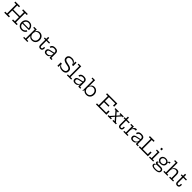

<svg xmlns="http://www.w3.org/2000/svg" viewBox="1360 -4885 9200 9200"><g transform="rotate(45 5960.0 -284.5)"><path d="M700.3 -412.4V-345.9H190.7V-412.4ZM27.6 -683.6V-752H344V-683.6H223.1V-68.4H344V0H27.6V-68.4H148.5V-683.6ZM554.5 -683.6V-752H870.5V-683.6H750V-68.4H870.5V0H554.5V-68.4H675.4V-683.6Z M1202.6 9.3Q1120.1 9.3 1059.6 -25.7Q999 -60.7 966.1 -122.4Q933.2 -184.1 933.2 -264.6Q933.2 -345.9 966.4 -408.5Q999.5 -471.2 1059.2 -506.6Q1118.9 -542.1 1198.7 -542.1Q1278.6 -542.1 1337 -507.2Q1395.3 -472.2 1426.9 -410.1Q1458.5 -348 1458.5 -267.1Q1458.5 -257.7 1458.1 -252.1Q1457.8 -246.5 1457.2 -242.7H1385.8Q1386.5 -248.6 1386.8 -255.8Q1387.1 -263 1387.1 -272.3Q1387.1 -331.9 1364.4 -378.2Q1341.6 -424.4 1299.5 -450.9Q1257.3 -477.3 1198.7 -477.3Q1141 -477.3 1097.6 -450.3Q1054.1 -423.2 1030 -375.3Q1005.9 -327.4 1005.9 -264.6Q1005.9 -203.6 1029.8 -156.7Q1053.7 -109.8 1097.7 -83.3Q1141.7 -56.8 1202 -56.8Q1265 -56.8 1311.3 -86.6Q1357.6 -116.3 1379.8 -168.2L1448.2 -142.3Q1418.3 -72 1353.7 -31.4Q1289.1 9.3 1202.6 9.3ZM978.7 -242.7V-298.1H1435.6L1456.5 -242.7Z M1520.9 210V148.1H1627.6V-470.6H1520.9V-532.5H1699.6V-341.8L1697.3 -284.9V-253.4L1699.6 -208.4V148.1H1804.1V210ZM1900.7 9.9Q1834.5 9.9 1782.2 -18.9Q1729.9 -47.8 1696 -101.7Q1662.1 -155.6 1650.9 -230.3L1697.3 -264.9Q1697.3 -203.6 1720.9 -156.3Q1744.5 -109 1788.5 -81.9Q1832.4 -54.9 1892.9 -54.9Q1952.7 -54.9 1996.5 -81.9Q2040.4 -109 2064.3 -156.6Q2088.2 -204.3 2088.2 -266.2Q2088.2 -328.4 2063.6 -376Q2038.9 -423.7 1994.9 -450.7Q1950.9 -477.8 1892.9 -477.8Q1833.3 -477.8 1789.3 -450.7Q1745.4 -423.7 1721.4 -375.7Q1697.3 -327.7 1697.3 -264.9L1685.9 -378.3H1702.9Q1712.2 -422.5 1738.1 -459.8Q1763.9 -497.1 1806.7 -519.9Q1849.4 -542.6 1908.7 -542.6Q1964.3 -542.6 2010.8 -522.3Q2057.3 -502 2091.2 -464.8Q2125.2 -427.7 2143.9 -377.1Q2162.5 -326.5 2162.5 -266.2Q2162.5 -185.5 2130.1 -123.1Q2097.7 -60.7 2038.8 -25.4Q1980 9.9 1900.7 9.9Z M2408 -140.8Q2408 -99.2 2424 -77.9Q2439.9 -56.5 2472.9 -56.5Q2505.6 -56.5 2522 -78.2Q2538.5 -99.9 2538.5 -140.8V-190.7H2603.4V-141.5Q2603.4 -93.4 2589.3 -59.6Q2575.2 -25.8 2546 -8.3Q2516.8 9.3 2471.6 9.3Q2424.8 9.3 2394.9 -8.8Q2364.9 -26.8 2350.5 -60.4Q2336 -94 2336 -140.8L2336.4 -470.6H2241.4V-532.5H2336.4V-667.5H2408.4V-532.5H2596.5L2595.8 -470.6H2408.4Z M3125.2 0Q3104.7 0 3093.8 -12.9Q3082.9 -25.9 3082.9 -49.4V-209.6L3089.5 -226.1L3085.9 -286.7L3082.9 -318.1V-358.5Q3082.9 -399.4 3066.3 -425.4Q3049.6 -451.4 3018.1 -463.9Q2986.5 -476.3 2941.9 -476.3Q2875.5 -476.3 2839.3 -450.3Q2803.1 -424.2 2791 -371.4L2721.9 -385.8Q2732.1 -438.4 2759.5 -473.2Q2786.9 -508 2832.7 -525.2Q2878.5 -542.4 2944.5 -542.4Q3013.4 -542.4 3060.2 -523.3Q3107.1 -504.2 3131 -464.6Q3154.9 -424.9 3154.9 -362.7V-61.9H3233.4V0ZM2873.9 7Q2791.1 7 2748 -29.7Q2704.8 -66.3 2704.8 -138Q2704.8 -203.9 2743 -238.7Q2781.2 -273.6 2865 -291.2L3104.5 -342.1V-290.3L2876.8 -238.8Q2827.8 -227.7 2803.7 -205.3Q2779.7 -182.9 2779.7 -142.3Q2779.7 -98.7 2806.6 -77Q2833.5 -55.2 2885.3 -55.2Q2943.1 -55.2 2988.5 -81.6Q3034 -108 3059.9 -159.6Q3085.9 -211.2 3085.9 -286.7L3104.8 -168.3H3079.6Q3067 -84.9 3014.8 -38.9Q2962.5 7 2873.9 7Z M3952.8 10Q3846.4 10 3783.5 -33.7Q3720.7 -77.4 3705.9 -152.9H3688.5L3702.6 -228Q3716.3 -146.4 3779.9 -100.9Q3843.4 -55.5 3942 -55.5Q4030.1 -55.5 4076.4 -91.8Q4122.8 -128.1 4122.8 -196.1Q4122.8 -241 4101.9 -271.3Q4081.1 -301.5 4034.3 -320.6Q3987.5 -339.8 3909.4 -351.4Q3813.2 -365.4 3751.3 -393.5Q3689.3 -421.6 3659.3 -464.9Q3629.3 -508.3 3629.3 -568.5Q3629.3 -660.1 3692.2 -711.1Q3755.1 -762 3865 -762Q3934.1 -762 3982.4 -742.2Q4030.7 -722.3 4058.6 -685.5Q4086.5 -648.6 4094.8 -597.5H4112.1L4097.7 -524Q4084.5 -605.2 4025.3 -650.9Q3966.2 -696.5 3875.1 -696.5Q3796.5 -696.5 3751 -663.9Q3705.6 -631.2 3705.6 -572.1Q3705.6 -533.3 3727 -505.8Q3748.5 -478.2 3796 -458.9Q3843.4 -439.5 3921.2 -425.6Q4021 -410 4082.1 -382.1Q4143.2 -354.2 4171.3 -309.9Q4199.4 -265.7 4199.4 -201Q4199.4 -101.1 4134.8 -45.6Q4070.3 10 3952.8 10ZM3627.6 0V-228H3702.6V0ZM4097.7 -524V-752H4172.7V-524Z M4454 -61.9H4563.7V0H4272.6V-61.9H4382V-728.1H4272.6V-790H4454Z M5072.7 0Q5052.2 0 5041.3 -12.9Q5030.4 -25.9 5030.4 -49.4V-209.6L5037 -226.1L5033.4 -286.7L5030.4 -318.1V-358.5Q5030.4 -399.4 5013.8 -425.4Q4997.1 -451.4 4965.6 -463.9Q4934 -476.3 4889.4 -476.3Q4823 -476.3 4786.8 -450.3Q4750.6 -424.2 4738.5 -371.4L4669.4 -385.8Q4679.6 -438.4 4707 -473.2Q4734.4 -508 4780.2 -525.2Q4826 -542.4 4892 -542.4Q4960.9 -542.4 5007.7 -523.3Q5054.6 -504.2 5078.5 -464.6Q5102.4 -424.9 5102.4 -362.7V-61.9H5180.9V0ZM4821.4 7Q4738.6 7 4695.5 -29.7Q4652.3 -66.3 4652.3 -138Q4652.3 -203.9 4690.5 -238.7Q4728.7 -273.6 4812.5 -291.2L5052 -342.1V-290.3L4824.3 -238.8Q4775.3 -227.7 4751.2 -205.3Q4727.2 -182.9 4727.2 -142.3Q4727.2 -98.7 4754.1 -77Q4781 -55.2 4832.8 -55.2Q4890.6 -55.2 4936 -81.6Q4981.5 -108 5007.4 -159.6Q5033.4 -211.2 5033.4 -286.7L5052.3 -168.3H5027.1Q5014.5 -84.9 4962.3 -38.9Q4910 7 4821.4 7Z M5321.3 10.8V-728.1H5214.5V-790H5393.3V-345.9L5390.6 -283.4V-216.8L5393.3 -119.8L5327.8 10.8ZM5591.1 9.9Q5524.1 9.9 5471.3 -15.2Q5418.5 -40.4 5384.2 -87.2Q5349.9 -134 5338.3 -198.6L5390.5 -266.2Q5390.5 -204.6 5414.1 -157Q5437.7 -109.3 5481.6 -82.1Q5525.6 -54.9 5586 -54.9Q5647.6 -54.9 5691.3 -81.5Q5735 -108.2 5758.3 -155.9Q5781.6 -203.6 5781.6 -267.1Q5781.6 -329.2 5756.8 -376.7Q5732.1 -424.2 5688 -451Q5644 -477.8 5586 -477.8Q5526.4 -477.8 5482.4 -451Q5438.5 -424.2 5414.5 -376.5Q5390.5 -328.9 5390.5 -266.2L5379 -378.3H5396.1Q5405.4 -422.5 5431.2 -459.8Q5457.1 -497.1 5499.8 -519.9Q5542.5 -542.6 5601.9 -542.6Q5657.4 -542.6 5703.9 -522.3Q5750.4 -502 5784.4 -464.8Q5818.3 -427.7 5837 -376.9Q5855.7 -326.2 5855.7 -265.6Q5855.7 -184.8 5822.8 -122.6Q5790 -60.4 5730.5 -25.2Q5671 9.9 5591.1 9.9Z M6746.9 -412.4V-345.9H6405.2V-412.4ZM6871.9 -215.8H6946.5V0H6242.1V-68.4H6363V-683.6H6242.1V-752H6937.5V-536.2H6862.9V-683.6H6437.6V-68.4H6871.9Z M7529.9 -470.6 7329.1 -246 7353 -304.5V-235.8L7329.1 -294.7L7534.1 -61.9H7593.4V0H7359.3V-61.9H7446L7286.9 -250.5L7339.9 -225.9H7273.1L7327.5 -250.5L7168.6 -61.9H7256V0H7029.4V-61.9H7089.1L7293.1 -291.1L7269.2 -232.2V-300.9L7293.1 -242.4L7093.1 -470.6H7029.4V-532.5H7263.2V-470.6H7180.4L7335.3 -286.2L7282.3 -310.8H7349.4L7295.1 -286.2L7450.3 -470.6H7366.5V-532.5H7593.4V-470.6Z M7811 -140.8Q7811 -99.2 7827 -77.9Q7842.9 -56.5 7875.9 -56.5Q7908.6 -56.5 7925 -78.2Q7941.5 -99.9 7941.5 -140.8V-190.7H8006.4V-141.5Q8006.4 -93.4 7992.3 -59.6Q7978.2 -25.8 7949 -8.3Q7919.8 9.3 7874.6 9.3Q7827.8 9.3 7797.9 -8.8Q7767.9 -26.8 7753.5 -60.4Q7739 -94 7739 -140.8L7739.4 -470.6H7644.4V-532.5H7739.4V-667.5H7811.4V-532.5H7999.5L7998.8 -470.6H7811.4Z M8279.1 -61.9H8383.1V0H8097.7V-61.9H8207.1V-470.6H8097.7V-532.5H8279.1ZM8483.7 -456Q8474.6 -458.5 8464.4 -459.9Q8454.2 -461.3 8442.2 -461.3Q8367.8 -461.3 8323.5 -406.1Q8279.1 -350.9 8279.1 -252.9L8262 -369.7H8282.4Q8289.6 -422.5 8311.5 -460.8Q8333.4 -499.1 8368.6 -519.8Q8403.9 -540.5 8451.3 -540.5Q8460.4 -540.5 8467.8 -539.7Q8475.1 -539 8483.7 -537.5Z M8974.7 0Q8954.2 0 8943.3 -12.9Q8932.4 -25.9 8932.4 -49.4V-209.6L8939 -226.1L8935.4 -286.7L8932.4 -318.1V-358.5Q8932.4 -399.4 8915.8 -425.4Q8899.1 -451.4 8867.6 -463.9Q8836 -476.3 8791.4 -476.3Q8725 -476.3 8688.8 -450.3Q8652.6 -424.2 8640.5 -371.4L8571.4 -385.8Q8581.6 -438.4 8609 -473.2Q8636.4 -508 8682.2 -525.2Q8728 -542.4 8794 -542.4Q8862.9 -542.4 8909.7 -523.3Q8956.6 -504.2 8980.5 -464.6Q9004.4 -424.9 9004.4 -362.7V-61.9H9082.9V0ZM8723.4 7Q8640.6 7 8597.5 -29.7Q8554.3 -66.3 8554.3 -138Q8554.3 -203.9 8592.5 -238.7Q8630.7 -273.6 8714.5 -291.2L8954 -342.1V-290.3L8726.3 -238.8Q8677.3 -227.7 8653.2 -205.3Q8629.2 -182.9 8629.2 -142.3Q8629.2 -98.7 8656.1 -77Q8683 -55.2 8734.8 -55.2Q8792.6 -55.2 8838 -81.6Q8883.5 -108 8909.4 -159.6Q8935.4 -211.2 8935.4 -286.7L8954.3 -168.3H8929.1Q8916.5 -84.9 8864.3 -38.9Q8812 7 8723.4 7Z M9144.6 -683.6V-752H9465V-683.6H9340.1V-68.4H9715.4V0H9144.6V-68.4H9265.5V-683.6ZM9760.5 -250.9V0H9685.5V-250.9Z M10018.1 -61.9H10120.4V0H9837.8V-61.9H9946.1V-470.6H9837.8V-532.5H10018.1ZM9932.5 -757.2H10024.8V-661.3H9932.5Z M10455.8 220.9Q10386 220.9 10329.1 207.8Q10272.3 194.7 10238.9 166Q10205.5 137.3 10205.5 90.4Q10205.5 43.4 10239.3 19.2Q10273.1 -5 10326.5 -12.4V-21.2L10415.7 -12.6Q10360 -12.5 10328.4 0.8Q10296.8 14 10283.9 34.6Q10270.9 55.3 10270.9 77.4Q10270.9 111.4 10295.9 130.5Q10320.9 149.6 10363.3 157.6Q10405.6 165.6 10458.1 165.6Q10563.4 165.6 10612.2 137.2Q10660.9 108.9 10660.9 58.7Q10660.9 -12.6 10568.9 -12.6H10365.2Q10304.8 -12.6 10270.5 -34.3Q10236.3 -56 10236.3 -97.1Q10236.3 -135.8 10267.4 -156.8Q10298.6 -177.7 10356 -181.8V-196.9L10446.8 -171H10392.3Q10349.5 -171 10327.1 -159.3Q10304.7 -147.7 10304.7 -123.7Q10304.7 -101.2 10325.3 -91.5Q10346 -81.7 10388.1 -81.7H10566.9Q10618.4 -81.7 10654.7 -64.9Q10690.9 -48.2 10709.8 -17.1Q10728.7 13.9 10728.7 56.8Q10728.7 103.2 10702.6 140.4Q10676.4 177.5 10616.7 199.2Q10557 220.9 10455.8 220.9ZM10446.8 -171Q10383.7 -171 10334.1 -194Q10284.4 -217 10256.1 -258.5Q10227.7 -300.1 10227.7 -355.9Q10227.7 -411.9 10255.8 -453.8Q10283.9 -495.7 10333.3 -518.9Q10382.7 -542.1 10446.8 -542.1Q10512.3 -542.1 10562.6 -517.7Q10612.9 -493.2 10639.4 -449.6Q10652.3 -429.7 10658.7 -406.2Q10665.2 -382.8 10665.2 -355.9Q10665.2 -300.1 10637.1 -258.5Q10608.9 -217 10559.6 -194Q10510.4 -171 10446.8 -171ZM10446.8 -229.9Q10489.4 -229.9 10522.8 -245.5Q10556.2 -261.2 10575.4 -289.5Q10594.5 -317.8 10594.5 -355.9Q10594.5 -394.2 10575.4 -422.8Q10556.2 -451.5 10522.8 -467.3Q10489.4 -483.2 10446.8 -483.2Q10403.6 -483.2 10370 -467.3Q10336.3 -451.5 10317.2 -422.8Q10298 -394.2 10298 -355.9Q10298 -317.8 10317.3 -289.5Q10336.6 -261.2 10370.3 -245.5Q10404 -229.9 10446.8 -229.9ZM10665.2 -355.9 10639.8 -414.5 10618.2 -450.3 10637.9 -458.5Q10636.4 -463.6 10635.6 -468.9Q10634.9 -474.1 10634.9 -479.8Q10634.9 -500.8 10644.9 -517.9Q10654.8 -535 10674 -545Q10693.2 -555 10720.3 -555Q10727.3 -555 10733.2 -554.4Q10739.1 -553.9 10744.6 -552.7V-483Q10734.9 -484.5 10727 -485.2Q10719.1 -486 10711.2 -486Q10689.8 -486 10677.2 -480Q10664.6 -474.1 10659.2 -464.7Q10653.7 -455.3 10653.7 -444.7Q10653.7 -434.2 10656.6 -421.9Q10659.5 -409.5 10662.3 -393.4Q10665.2 -377.3 10665.2 -355.9Z M10988.9 -61.9H11083.4V0H10810.1V-61.9H10916.9V-728.1H10810.1V-790H10988.9ZM11296.1 -61.9V-342Q11296.1 -406.9 11266.8 -443.9Q11237.5 -480.9 11175.2 -480.9Q11122.7 -480.9 11080.5 -454.2Q11038.3 -427.5 11013.6 -376.9Q10988.9 -326.2 10988.9 -254.5L10972.2 -361.1H10992.2Q11001.8 -419.6 11029.5 -460.4Q11057.3 -501.1 11100.3 -522.6Q11143.4 -544.1 11199.2 -544.1Q11285.8 -544.1 11326.9 -494Q11368.1 -443.9 11368.1 -353.4V-61.9H11470.1V0H11202.2V-61.9Z M11684 -140.8Q11684 -99.2 11700 -77.9Q11715.9 -56.5 11748.9 -56.5Q11781.6 -56.5 11798 -78.2Q11814.5 -99.9 11814.5 -140.8V-190.7H11879.4V-141.5Q11879.4 -93.4 11865.3 -59.6Q11851.2 -25.8 11822 -8.3Q11792.8 9.3 11747.6 9.3Q11700.8 9.3 11670.9 -8.8Q11640.9 -26.8 11626.5 -60.4Q11612 -94 11612 -140.8L11612.4 -470.6H11517.4V-532.5H11612.4V-667.5H11684.4V-532.5H11872.5L11871.8 -470.6H11684.4Z"/></g></svg>

Font: Hepta Slab ExtraLight
Style: Regular
Weight: 200
Designer: Michael LaGattuta
Foundry: Michael LaGattuta
Version: Version 1.100